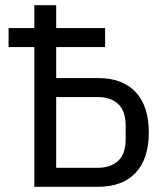

<svg xmlns="http://www.w3.org/2000/svg" viewBox="-20 -718 640 738"><path d="M112 -537H13V-610H112V-698H196V-610H384V-537H196V-418H357Q451 -418 501.5 -364Q552 -310 552 -209Q552 -108 501.5 -54Q451 0 357 0H112ZM355 -73Q405 -73 434 -99.5Q463 -126 463 -183V-235Q463 -292 434 -318.5Q405 -345 355 -345H196V-73Z"/></svg>

Font: PlemolJP35 Console
Style: Regular
Weight: 400
Version: v2.0.3; ttfautohint (v1.8.4.7-5d5b-dirty) -l 6 -r 45 -G 200 